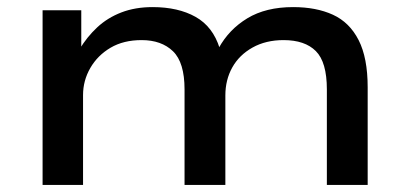

<svg xmlns="http://www.w3.org/2000/svg" viewBox="-20 -521 1153 541"><path d="M100 0V-492H209V-382H204Q225 -417 254 -444Q283 -471 322 -486Q361 -501 410 -501Q482 -501 531 -473.5Q580 -446 599 -385H596Q625 -438 677 -469.5Q729 -501 806 -501Q871 -501 918 -479.5Q965 -458 990.5 -408Q1016 -358 1016 -275V0H901V-269Q901 -346 870 -377Q839 -408 779 -408Q729 -408 691.5 -387Q654 -366 634.5 -331Q615 -296 615 -252V0H500V-269Q500 -345 467.5 -376.5Q435 -408 379 -408Q328 -408 291.5 -386.5Q255 -365 234.5 -329.5Q214 -294 214 -253V0Z"/></svg>

Font: Nunito Sans 10pt Expanded SemiBold
Style: Regular
Weight: 600
Width: 7
Designer: Vernon Adams
Foundry: Vernon Adams
Version: Version 3.101;gftools[0.9.27]